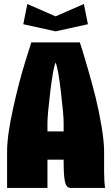

<svg xmlns="http://www.w3.org/2000/svg" viewBox="-20 -930 550 950"><path d="M95.2 -810.1 115.2 -910.2 254.9 -849.1 395 -910.2 415 -810.1 254.9 -774.9ZM134.8 -720.2H375Q379.9 -705.6 387.9 -680.2Q396 -654.8 416.7 -583Q437.5 -511.2 453.4 -447Q469.2 -382.8 482.2 -306.6Q495.1 -230.5 495.1 -180.2V-80.1Q495.1 -33.2 500 0H330.1Q309.1 0 302 -28.1Q294.9 -56.2 294.9 -129.9V-140.1H214.8V0H15.1V-180.2Q15.1 -260.3 45.2 -395.3Q75.2 -530.3 105 -625ZM214.8 -279.8H294.9V-321.8Q294.9 -362.3 281 -479Q267.1 -595.7 254.9 -620.1Q243.2 -595.7 229 -478.5Q214.8 -361.3 214.8 -321.8Z"/></svg>

Font: Mikodacs
Style: Regular
Weight: 400
Designer: gluk (gluksza@wp.pl)
Foundry: gluk (gluksza@wp.pl)
Version: Version 0.28